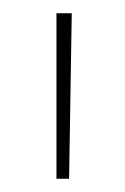

<svg xmlns="http://www.w3.org/2000/svg" viewBox="-20 -741 188 289"><path d="M88 -721Q87 -658 86 -596.5Q85 -535 84 -472H65V-721Z"/></svg>

Font: Synthetic Thin
Style: Regular
Weight: 100
Designer: Santiago Orozco
Foundry: Typemade
Version: Version 2.000; ttfautohint (v1.8.4.7-5d5b)